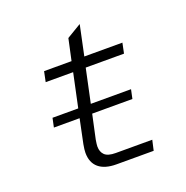

<svg xmlns="http://www.w3.org/2000/svg" viewBox="-126 -818 902 933"><g transform="rotate(-20 325.0 -351.0)"><path d="M105 -319H238L275 -493H133L144 -546H286L310 -657L385 -702L352 -546H549L538 -493H340L303 -319H511L501 -272H293L266 -147Q262 -123 262 -113Q262 -85 278.5 -69Q295 -53 335 -53H524L512 0H320Q260 0 228.5 -26.5Q197 -53 197 -104Q197 -120 202 -147L228 -272H95Z"/></g></svg>

Font: Azeret Mono Light
Style: Italic
Weight: 300
Italic angle: -12°
Designer: Martin Vácha
Foundry: Displaay
Version: Version 1.000; Glyphs 3.0.3, build 3074